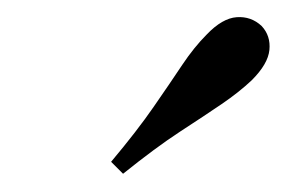

<svg xmlns="http://www.w3.org/2000/svg" viewBox="-20 -683 329 220"><path d="M121 -483.9 107.3 -497.6Q137.1 -533.1 156 -560.5Q175 -587.9 188.7 -608.5Q202.4 -629 216.9 -643.5Q234.7 -662.1 251.2 -663.3Q267.7 -664.5 279.8 -653.2Q290.3 -641.9 288.7 -625.8Q287.1 -609.7 268.5 -591.1Q254 -577.4 233.9 -563.7Q213.7 -550 185.9 -531.9Q158.1 -513.7 121 -483.9Z"/></svg>

Font: Playfair 5pt SemiExpanded Light Light
Style: Italic
Weight: 300
Italic angle: -15.6°
Version: Version 2.203